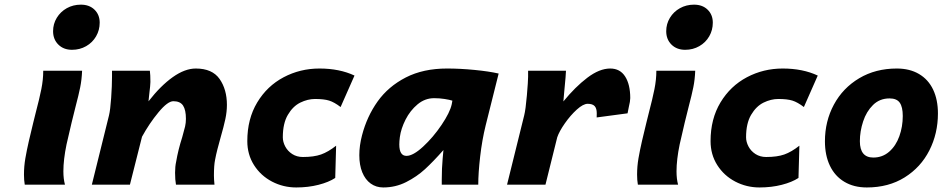

<svg xmlns="http://www.w3.org/2000/svg" viewBox="-20 -805 4109 837"><path d="M332.5 -784.7Q369.6 -784.7 392.1 -762.7Q414.6 -740.7 414.6 -706.1Q414.6 -673.8 398.9 -646.7Q383.3 -619.6 355.7 -603.8Q328.1 -587.9 293.9 -587.9Q257.3 -587.9 234.4 -610.6Q211.4 -633.3 211.4 -668.9Q211.4 -700.7 227.5 -727.3Q243.7 -753.9 271.2 -769.3Q298.8 -784.7 332.5 -784.7ZM309.6 -340.8Q295.9 -288.1 292 -270L270 -175.3Q256.3 -108.9 256.3 -58.1Q256.3 -24.9 263.2 0H87.9Q84.5 -20 84.5 -43.5Q84.5 -80.1 90.6 -115.2Q96.7 -150.4 106 -190.9L125 -270.5L135.7 -313.5Q151.9 -375 160.2 -416.5Q168.5 -458 168.5 -496.6H337.9Q336.4 -458 329.6 -424.3Q322.8 -390.6 309.6 -340.8Z M743.2 -52.2Q743.2 -79.1 748 -100.6Q756.3 -150.4 774.4 -207Q783.2 -237.8 786.9 -253.7Q790.5 -269.5 790.5 -287.1Q790.5 -325.7 778.1 -344.7Q765.6 -363.8 735.8 -363.8Q710.9 -363.8 670.9 -315.4Q630.9 -267.1 599.1 -209L546.4 0H380.4L455.1 -301.8Q460.9 -325.2 464.6 -378.4Q468.3 -431.6 468.3 -470.2V-496.6H633.3Q635.7 -479 635.7 -447.8Q635.7 -440.4 634.3 -427Q632.8 -413.6 631.3 -400.4Q630.4 -390.1 629.2 -380.9Q627.9 -371.6 627.4 -363.3Q680.2 -431.2 733.2 -468.8Q786.1 -506.3 833.5 -506.3Q905.3 -506.3 937.3 -460.7Q969.2 -415 969.2 -347.7Q969.2 -317.9 962.4 -285.9Q955.6 -253.9 941.4 -204.6Q934.6 -180.7 928 -155Q921.4 -129.4 917.5 -107.9Q912.6 -84.5 912.6 -40Q912.6 -22.9 915 0H747.1Q743.2 -21 743.2 -52.2Z M1271.5 12.2Q1214.8 12.2 1165.8 -13.4Q1116.7 -39.1 1087.4 -85.2Q1058.1 -131.3 1058.1 -189.9Q1058.1 -286.6 1101.3 -358.4Q1144.5 -430.2 1216.6 -468.3Q1288.6 -506.3 1372.6 -506.3Q1460 -506.3 1525.4 -475.6L1464.8 -338.4Q1437.5 -359.4 1414.8 -366.5Q1392.1 -373.5 1353.5 -373.5Q1321.3 -373.5 1289.1 -357.7Q1256.8 -341.8 1234.9 -304.4Q1212.9 -267.1 1212.9 -206.5Q1212.9 -186.5 1223.4 -166.5Q1233.9 -146.5 1253.9 -133.5Q1273.9 -120.6 1300.3 -120.6Q1348.6 -120.6 1379.6 -131.6Q1410.6 -142.6 1445.3 -169.9L1441.4 -29.3Q1413.1 -10.7 1368.4 0.7Q1323.7 12.2 1271.5 12.2Z M1905.8 -22Q1905.8 -71.3 1909.7 -113.8L1913.1 -150.9Q1868.7 -100.6 1832.8 -67.6Q1796.9 -34.7 1750.5 -11.2Q1704.1 12.2 1650.9 12.2Q1619.6 12.2 1595.9 -4.9Q1572.3 -22 1559.3 -53.7Q1546.4 -85.4 1546.4 -128.4Q1546.4 -169.9 1558.1 -214.8Q1579.6 -297.4 1626.2 -362.8Q1672.9 -428.2 1749 -467.3Q1825.2 -506.3 1928.7 -506.3Q1985.4 -506.3 2048.3 -500.2Q2111.3 -494.1 2153.8 -484.4L2097.2 -258.3Q2081.5 -194.8 2073.2 -122.6Q2064.9 -50.3 2064.9 0H1905.8ZM1872.6 -377Q1832.5 -377 1800.3 -350.1Q1768.1 -323.2 1748 -283.7Q1728 -244.1 1723.1 -207.5Q1720.7 -189 1720.7 -175.3Q1720.7 -125.5 1752 -125.5Q1780.8 -125.5 1824.5 -165.8Q1868.2 -206.1 1904.8 -260.3Q1941.4 -314.5 1949.2 -350.1L1952.1 -366.2Q1939.9 -370.1 1918.2 -373.5Q1896.5 -377 1872.6 -377Z M2190.4 0 2265.1 -301.8Q2271.5 -326.7 2276.9 -389.4Q2282.2 -452.1 2282.2 -470.2V-496.6H2447.3Q2447.3 -482.4 2439.9 -407.2L2436 -362.8Q2487.3 -425.8 2540.3 -466.1Q2593.3 -506.3 2640.1 -506.3Q2683.1 -506.3 2705.3 -471.4Q2727.5 -436.5 2727.5 -377.4Q2727.5 -363.8 2721.2 -338.4Q2717.8 -321.8 2715.8 -311L2581.1 -293L2581.5 -311Q2581.5 -332.5 2572.3 -342.5Q2563 -352.5 2542 -352.5Q2522.5 -352.5 2494.6 -327.4Q2466.8 -302.2 2442.4 -267.3Q2418 -232.4 2409.2 -206.5L2357.9 0Z M3005.4 -784.7Q3042.5 -784.7 3064.9 -762.7Q3087.4 -740.7 3087.4 -706.1Q3087.4 -673.8 3071.8 -646.7Q3056.2 -619.6 3028.6 -603.8Q3001 -587.9 2966.8 -587.9Q2930.2 -587.9 2907.2 -610.6Q2884.3 -633.3 2884.3 -668.9Q2884.3 -700.7 2900.4 -727.3Q2916.5 -753.9 2944.1 -769.3Q2971.7 -784.7 3005.4 -784.7ZM2982.4 -340.8Q2968.8 -288.1 2964.8 -270L2942.9 -175.3Q2929.2 -108.9 2929.2 -58.1Q2929.2 -24.9 2936 0H2760.7Q2757.3 -20 2757.3 -43.5Q2757.3 -80.1 2763.4 -115.2Q2769.5 -150.4 2778.8 -190.9L2797.9 -270.5L2808.6 -313.5Q2824.7 -375 2833 -416.5Q2841.3 -458 2841.3 -496.6H3010.7Q3009.3 -458 3002.4 -424.3Q2995.6 -390.6 2982.4 -340.8Z M3291 12.2Q3234.4 12.2 3185.3 -13.4Q3136.2 -39.1 3106.9 -85.2Q3077.6 -131.3 3077.6 -189.9Q3077.6 -286.6 3120.8 -358.4Q3164.1 -430.2 3236.1 -468.3Q3308.1 -506.3 3392.1 -506.3Q3479.5 -506.3 3544.9 -475.6L3484.4 -338.4Q3457 -359.4 3434.3 -366.5Q3411.6 -373.5 3373 -373.5Q3340.8 -373.5 3308.6 -357.7Q3276.4 -341.8 3254.4 -304.4Q3232.4 -267.1 3232.4 -206.5Q3232.4 -186.5 3242.9 -166.5Q3253.4 -146.5 3273.4 -133.5Q3293.5 -120.6 3319.8 -120.6Q3368.2 -120.6 3399.2 -131.6Q3430.2 -142.6 3464.8 -169.9L3460.9 -29.3Q3432.6 -10.7 3387.9 0.7Q3343.3 12.2 3291 12.2Z M3889.6 -506.3Q3945.8 -506.3 3986.3 -482.4Q4026.9 -458.5 4047.9 -414.3Q4068.8 -370.1 4068.8 -310.5Q4068.8 -223.1 4031.5 -149.4Q3994.1 -75.7 3923.8 -31.7Q3853.5 12.2 3758.8 12.2Q3702.1 12.2 3660.9 -12.5Q3619.6 -37.1 3597.9 -82.5Q3576.2 -127.9 3576.2 -189Q3576.2 -276.4 3615.2 -348.9Q3654.3 -421.4 3725.6 -463.9Q3796.9 -506.3 3889.6 -506.3ZM3728.5 -189.5Q3728.5 -118.2 3787.1 -118.2Q3827.1 -118.2 3856.4 -143.8Q3885.7 -169.4 3900.6 -211.2Q3915.5 -252.9 3915.5 -299.3Q3915.5 -338.9 3902.3 -357.4Q3889.2 -376 3857.9 -376Q3814.9 -376 3785.9 -347.4Q3756.8 -318.8 3742.7 -275.6Q3728.5 -232.4 3728.5 -189.5Z"/></svg>

Font: Lesson One Extra
Style: Italic
Weight: 800
Italic angle: -14°
Designer: But Ko, Victor Gaultney, Annie Olsen, Julie Remington, Don Collingsworth, Eric Hays, Becca Hirsbrunner
Version: Version 1.100